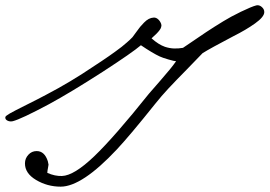

<svg xmlns="http://www.w3.org/2000/svg" viewBox="-26 -654 1014 722"><path d="M967.8 -607.9Q967.3 -590.3 933.1 -565.9Q898.9 -541.5 852.1 -518.1Q764.6 -472.2 735.8 -454.1Q714.4 -431.2 674.8 -391.1Q635.3 -351.1 607.9 -321.8Q580.6 -292.5 558.1 -264.2Q462.9 -145 413.6 -92.3Q282.2 47.9 202.1 47.9Q151.9 47.9 109.6 22.7Q67.4 -2.4 67.9 -40Q67.9 -58.1 80.6 -72Q93.3 -85.9 111.8 -85.9Q141.6 -85.9 153.8 -47.9Q156.2 -37.1 156.5 -34.9Q156.7 -32.7 154.5 -22.7Q152.3 -12.7 151.9 -3.9Q180.7 8.8 207 7.8Q252.4 6.3 328.4 -66.4Q404.3 -139.2 534.2 -301.8Q538.6 -307.1 578.6 -352.8Q618.7 -398.4 636.2 -423.8Q629.9 -423.8 607.2 -430.4Q584.5 -437 574.2 -441.9Q547.9 -454.1 503.9 -483.9Q472.7 -457 359.9 -383.8Q239.3 -306.2 158.2 -262.2Q53.2 -206.1 22 -198.2Q11.2 -195.8 2 -200.4Q-7.3 -205.1 -5.9 -213.9Q-4.9 -218.3 11.2 -227.5Q27.3 -236.8 73 -259.5Q118.7 -282.2 147.9 -297.9Q238.8 -345.2 328.1 -405.8Q333 -408.7 355.5 -423.8Q377.9 -439 383.5 -442.9Q389.2 -446.8 406.2 -459Q423.3 -471.2 431.4 -477.8Q439.5 -484.4 451.2 -494.4Q462.9 -504.4 472.2 -514.2Q475.6 -518.6 485.4 -532.2Q495.1 -545.9 500.7 -552.7Q506.3 -559.6 515.4 -568.8Q524.4 -578.1 533.4 -582.8Q542.5 -587.4 551.8 -587.9Q561 -588.4 568.6 -581.5Q576.2 -574.7 580.1 -564Q581.1 -561 581.1 -558.3Q581.1 -555.7 580.1 -552.5Q579.1 -549.3 577.9 -546.6Q576.7 -543.9 574 -540.5Q571.3 -537.1 569.3 -534.7Q567.4 -532.2 563.5 -528.3Q559.6 -524.4 557.4 -522.5Q555.2 -520.5 550.5 -516.1Q545.9 -511.7 543.9 -509.8Q570.3 -486.3 594.2 -478Q611.8 -472.2 628.7 -471.7Q645.5 -471.2 662.1 -474.1Q671.9 -480.5 695.6 -496.8Q719.2 -513.2 749 -533Q778.8 -552.7 814 -574.2Q839.8 -590.3 880.1 -609.9Q920.4 -629.4 938 -633.8Q948.7 -636.2 958.5 -627.7Q968.3 -619.1 967.8 -607.9Z"/></svg>

Font: Gogol
Style: Regular
Weight: 400
Italic angle: -48°
Designer: Gennady Fridman
Foundry: ParaType Ltd
Version: Version 1.001